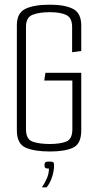

<svg xmlns="http://www.w3.org/2000/svg" viewBox="-20 -644 416 820"><path d="M193 3Q127 3 89.5 -13.5Q52 -30 52 -87V-536Q52 -589 89 -606.5Q126 -624 193 -624Q257 -624 292 -606Q327 -588 327 -535V-426L288 -421V-529Q288 -568 263 -580Q238 -592 193 -592Q148 -592 119.5 -581Q91 -570 91 -530V-92Q91 -49 119.5 -39Q148 -29 193 -29Q235 -29 262 -39Q289 -49 289 -92V-300H169L174 -333H327V-87Q327 -30 292.5 -13.5Q258 3 193 3ZM159 156Q172 137 180.5 117Q189 97 189 76Q176 76 173 72.5Q170 69 170 63Q170 55 172.5 50.5Q175 46 192 46Q206 46 208.5 50Q211 54 211 62Q211 86 202 113Q193 140 179 156Z"/></svg>

Font: Smooch Sans Light
Style: Regular
Weight: 300
Designer: Robert E. Leuschke
Foundry: Robert E. Leuschke
Version: Version 1.010; ttfautohint (v1.8.3)